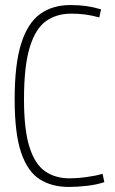

<svg xmlns="http://www.w3.org/2000/svg" viewBox="-20 -730 454 760"><path d="M38 -337Q38 -475 63.5 -556.5Q89 -638 138 -674Q187 -710 259 -710Q293 -710 321.5 -706Q350 -702 380 -693L373 -661Q344 -669 318 -672.5Q292 -676 262 -676Q203 -676 161.5 -646Q120 -616 97.5 -542Q75 -468 75 -337Q75 -217 96.5 -148.5Q118 -80 158.5 -52Q199 -24 256 -24Q285 -24 322 -29Q359 -34 386 -42L393 -9Q363 1 325 5.5Q287 10 252 10Q185 10 137 -20.5Q89 -51 63.5 -126.5Q38 -202 38 -337Z"/></svg>

Font: Georama SemiCondensed ExtraLight
Style: Regular
Weight: 200
Width: 4
Designer: Jean-Baptiste Levee
Foundry: Production Type
Version: Version 1.000